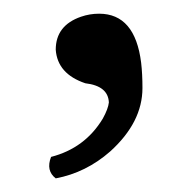

<svg xmlns="http://www.w3.org/2000/svg" viewBox="-20 -122 284 279"><path d="M124 -102.1Q176.3 -102.1 185.1 -30.8Q187 -14.6 187 5.9Q187 55.7 140.1 98.1Q105 128.9 61 137.2Q46.4 126 54.2 106Q103.5 93.3 129.4 50.3Q137.2 36.1 138.2 26.9Q137.2 2.9 104 -1Q63.5 -14.6 61 -49.8Q61 -85 97.7 -97.7Q110.4 -102.1 124 -102.1Z"/></svg>

Font: Linux Libertine O
Style: Semibold
Weight: 700
Designer: Philipp H. Poll
Foundry: Philipp H. Poll
Version: Version 5.0.0